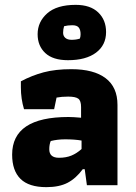

<svg xmlns="http://www.w3.org/2000/svg" viewBox="-20 -763 562 791"><path d="M135 -622Q135 -673 174.5 -708Q214 -743 292 -743Q352 -743 384.5 -712Q417 -681 417 -631Q417 -577 375.5 -546Q334 -515 260 -515Q198 -515 166.5 -544.5Q135 -574 135 -622ZM309 -604Q312 -612 312 -622Q312 -640 304.5 -649.5Q297 -659 278 -659Q259 -659 244 -655Q240 -642 240 -628Q240 -615 249 -607Q258 -599 275 -599Q294 -599 309 -604ZM30 -126Q30 -281 262 -281Q281 -281 314 -278V-322Q314 -348 302.5 -356.5Q291 -365 261 -365Q234 -365 213 -361L203 -313H79Q66 -356 66 -403V-428Q111 -452 159.5 -465Q208 -478 274 -478Q366 -478 415 -441Q464 -404 464 -331V0H338L329 -66H321Q293 -28 258.5 -10Q224 8 171 8Q99 8 64.5 -26Q30 -60 30 -126ZM316 -149V-184Q288 -189 248 -189Q217 -189 189 -182Q183 -168 183 -148Q183 -113 223 -113Q252 -113 274 -122Q296 -131 316 -149Z"/></svg>

Font: Athiti
Style: Bold
Weight: 700
Designer: CadsonDemak Team
Foundry: CadsonDemak
Version: Version 1.033